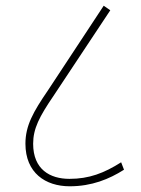

<svg xmlns="http://www.w3.org/2000/svg" viewBox="-20 -652 493 672"><path d="M224 0C301 0 362 -25 414 -58L404 -84C344 -46 292 -26 223 -26C155 -26 96 -59 96 -149C96 -202 118 -244 167 -316L366 -616L343 -632L148 -336C96 -260 69 -212 69 -149C69 -47 139 0 224 0Z"/></svg>

Font: Noto Sans Condensed Thin
Style: Italic
Weight: 100
Width: 3
Italic angle: -12°
Designer: Monotype Design Team
Foundry: Monotype Imaging Inc.
Version: Version 2.013